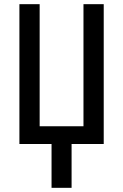

<svg xmlns="http://www.w3.org/2000/svg" viewBox="-20 -690 590 920"><path d="M227 210V0H73V-670H170V-85H380V-670H477V0H323V210Z"/></svg>

Font: Lode Dark Term
Style: Bold
Weight: 700
Monospace: yes
Designer: Belleve Invis
Foundry: Belleve Invis
Version: Version 29.2.0